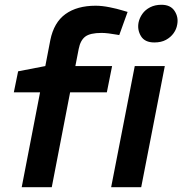

<svg xmlns="http://www.w3.org/2000/svg" viewBox="-20 -785 765 805"><path d="M71 0 148 -398H38L56 -486L170 -508L191 -617Q206 -691 254.5 -726Q303 -761 381 -761Q408 -761 440 -754.5Q472 -748 491 -742L515 -735L480 -638L468 -640Q452 -643 435 -645Q418 -647 406 -647Q358 -647 337.5 -631.5Q317 -616 310 -580L296 -508H450L428 -398H274L197 0ZM446 0 545 -508H671L572 0ZM627 -607Q587 -607 571 -633.5Q555 -660 561 -691Q565 -710 577 -727Q589 -744 609.5 -754.5Q630 -765 657 -765Q695 -765 712 -739Q729 -713 723 -682Q720 -663 708 -646Q696 -629 676 -618Q656 -607 627 -607Z"/></svg>

Font: REM Medium
Style: Italic
Weight: 500
Italic angle: -11°
Designer: Octavio Pardo
Foundry: Ashler Design
Version: Version 1.005;gftools[0.9.28]